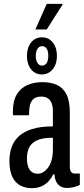

<svg xmlns="http://www.w3.org/2000/svg" viewBox="-20 -966 438 998"><path d="M145 12Q118 12 96 3Q74 -6 59 -23.5Q44 -41 36.5 -68Q29 -95 29 -130Q29 -168 40 -200Q51 -232 76.5 -256.5Q102 -281 146 -295Q190 -309 255 -309V-385Q255 -411 249 -428Q243 -445 229.5 -454.5Q216 -464 195 -464Q168 -464 154 -451.5Q140 -439 135.5 -419Q131 -399 131 -375V-367H48Q47 -371 47 -376Q47 -381 47 -386Q47 -442 67.5 -475.5Q88 -509 122.5 -524Q157 -539 200 -539Q243 -539 275 -525Q307 -511 325 -476.5Q343 -442 343 -379V-98Q343 -81 349.5 -72.5Q356 -64 368 -64H395V-5Q382 2 364.5 6.5Q347 11 329 11Q307 11 292.5 1.5Q278 -8 271 -24.5Q264 -41 263 -60H257Q247 -40 232 -23.5Q217 -7 195.5 2.5Q174 12 145 12ZM177 -63Q191 -63 204.5 -71Q218 -79 230 -95Q242 -111 248.5 -135Q255 -159 255 -190V-250Q199 -250 170 -235.5Q141 -221 130.5 -197Q120 -173 120 -144Q120 -117 126.5 -99Q133 -81 145.5 -72Q158 -63 177 -63ZM197 -579Q163 -579 141.5 -606Q120 -633 120 -675Q120 -718 141.5 -745Q163 -772 198 -772Q233 -772 254.5 -745Q276 -718 276 -675Q276 -633 254 -606Q232 -579 197 -579ZM198 -625Q214 -625 222.5 -638.5Q231 -652 231 -676Q231 -700 222.5 -713Q214 -726 198 -726Q184 -726 175 -712.5Q166 -699 166 -675Q166 -652 175 -638.5Q184 -625 198 -625ZM164 -813 223 -946H305V-942L223 -813Z"/></svg>

Font: Archivo ExtraCondensed Medium
Style: Regular
Weight: 500
Width: 2
Designer: Hector Gatti
Foundry: Omnibus-Type
Version: Version 2.001